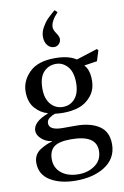

<svg xmlns="http://www.w3.org/2000/svg" viewBox="-108 -846 742 1149"><g transform="rotate(-10 262.5 -271.5)"><path d="M308 -785 324 -770Q279 -723 279 -686Q279 -670 294.5 -647.5Q310 -625 310 -611Q310 -593 298 -580.5Q286 -568 269 -568Q244 -568 228 -588Q212 -608 212 -640Q212 -669 228.5 -697.5Q245 -726 261 -742Q277 -758 308 -785ZM42 96Q42 71 53 51Q64 31 84.5 18.5Q105 6 119.5 -0.5Q134 -7 157 -14V-16Q122 -20 95.5 -43.5Q69 -67 69 -94Q69 -147 161 -183V-185Q119 -196 86 -233Q53 -270 53 -334Q53 -399 104 -450.5Q155 -502 260 -502Q343 -502 389 -471L517 -512L525 -503L505 -440L426 -428Q456 -398 456 -334Q456 -277 424.5 -238.5Q393 -200 349.5 -185.5Q306 -171 254 -171Q232 -171 203 -174Q186 -169 169 -156.5Q152 -144 152 -125Q152 -82 235 -82H315Q402 -82 455 -47Q508 -12 508 64Q508 153 429 201Q361 242 258 242Q165 242 103.5 205Q42 168 42 96ZM137 91Q137 144 176.5 175.5Q216 207 281 207Q339 207 381.5 176Q424 145 424 89Q424 -7 271 -7Q198 -7 168 16Q137 40 137 91ZM155 -334Q155 -273 184.5 -239.5Q214 -206 258 -206Q303 -206 331.5 -239.5Q360 -273 360 -334Q360 -401 330.5 -434Q301 -467 260 -467Q215 -467 185 -435Q155 -403 155 -334Z"/></g></svg>

Font: Linguistics Pro
Style: Regular
Weight: 400
Designer: Stefan Peev, Context Ltd
Foundry: Stefan Peev, Context Ltd
Version: Version 001.000